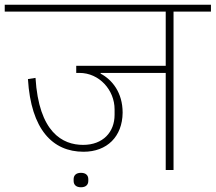

<svg xmlns="http://www.w3.org/2000/svg" viewBox="-40 -718 911 811"><path d="M302 73C323 73 333 62 333 46V39C333 23 323 12 302 12C281 12 271 23 271 39V46C271 62 281 73 302 73ZM313 -77C412 -77 477 -141 478 -242C478 -327 434 -381 385 -407V-410H660V0H693V-669H851V-698H-20V-669H660V-440H282V-410H296C379 -410 444 -338 444 -256V-233C444 -160 395 -106 311 -106C224 -106 124 -159 110 -389L78 -384C91 -171 182 -77 313 -77Z"/></svg>

Font: IBM Plex Devanagari ExtraLight
Style: Regular
Weight: 200
Designer: Mike Abbink, Paul van der Laan, Pieter van Rosmalen, Erin McLaughlin
Foundry: Bold Monday
Version: Version 1.0